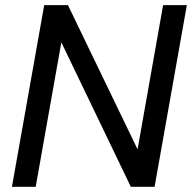

<svg xmlns="http://www.w3.org/2000/svg" viewBox="-20 -718 743 738"><path d="M606.9 -698.2H698.2L574.2 0H482.9L215.8 -555.2L117.2 0H25.9L149.9 -698.2H241.2L508.8 -144Z"/></svg>

Font: Poppins
Style: Italic
Weight: 400
Italic angle: -10°
Designer: Ninad Kale (Devanagari), Jonny Pinhorn (Latin)
Foundry: Indian Type Foundry
Version: Version 3.200;PS 1.000;hotconv 16.6.54;makeotf.lib2.5.65590